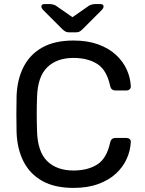

<svg xmlns="http://www.w3.org/2000/svg" viewBox="-20 -908 706 938"><path d="M339 10Q247 10 186.5 -24Q126 -58 95 -119Q64 -180 61 -261Q60 -302 60 -349Q60 -396 61 -439Q64 -520 95 -581Q126 -642 186.5 -676Q247 -710 339 -710Q408 -710 460 -691Q512 -672 546.5 -640Q581 -608 599 -568.5Q617 -529 619 -487Q620 -478 613.5 -472Q607 -466 598 -466H543Q534 -466 527.5 -471Q521 -476 518 -489Q501 -567 454.5 -596Q408 -625 339 -625Q258 -625 211 -579.5Q164 -534 161 -434Q158 -352 161 -266Q164 -166 211 -120.5Q258 -75 339 -75Q408 -75 454.5 -104Q501 -133 518 -211Q521 -224 527.5 -229Q534 -234 543 -234H598Q607 -234 613.5 -228.5Q620 -223 619 -214Q617 -172 599 -132Q581 -92 546.5 -60Q512 -28 460 -9Q408 10 339 10ZM318 -750Q310 -750 303 -752.5Q296 -755 285 -765L193 -857Q182 -868 182 -876Q182 -888 197 -888H224Q231 -888 239 -886Q247 -884 252 -881L334 -824L416 -881Q422 -884 429.5 -886Q437 -888 444 -888H471Q486 -888 486 -876Q486 -868 475 -857L383 -765Q373 -755 366 -752.5Q359 -750 350 -750Z"/></svg>

Font: DVN-Rubik
Style: Regular
Weight: 400
Designer: Hubert and Fischer
Foundry: Hubert & Fischer
Version: Version 2.102